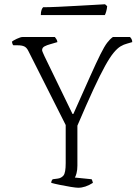

<svg xmlns="http://www.w3.org/2000/svg" viewBox="-20 -883 659 903"><path d="M348 0Q338 0 313 -4Q288 -8 261.5 -13.5Q235 -19 221 -23Q221 -33 228 -40L251 -43Q268 -45 278.5 -57.5Q289 -70 289 -116V-295L114 -642Q106 -659 94.5 -664.5Q83 -670 63 -670H43Q38 -674 36 -687Q41 -692 59 -700.5Q77 -709 87 -709H238Q240 -706 244.5 -700Q249 -694 250 -685L216 -675Q201 -671 189.5 -665Q178 -659 178 -647Q178 -644 181.5 -636Q185 -628 189 -619L321 -347H325Q374 -457 404 -524Q434 -591 452.5 -628Q471 -665 484 -682Q497 -699 511 -709H591Q594 -707 598 -700.5Q602 -694 602 -685L578 -678Q562 -674 547 -665Q532 -656 514.5 -635Q497 -614 474 -572.5Q451 -531 419.5 -463Q388 -395 344 -292V-104Q344 -84 340 -68.5Q336 -53 332 -48L411 -40Q412 -39 414 -33.5Q416 -28 417 -23Q381 0 348 0ZM172 -812Q172 -827 175.5 -836.5Q179 -846 183 -849Q212 -849 254.5 -851Q297 -853 341.5 -855.5Q386 -858 422 -860Q458 -862 474 -863L484 -854Q483 -841 479.5 -829Q476 -817 473 -812Z"/></svg>

Font: Texturina 72pt Thin
Style: Regular
Weight: 100
Designer: Guillermo Torres Carreño
Foundry: Omnibus-Type
Version: Version 1.002; ttfautohint (v1.8.3)